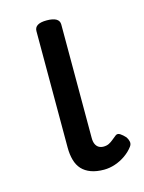

<svg xmlns="http://www.w3.org/2000/svg" viewBox="-88 -570 480 642"><g transform="rotate(-15 152.0 -249.0)"><path d="M193 17Q167 17 148 10Q129 3 117 -10Q105 -23 99.5 -42.5Q94 -62 94 -86V-489Q94 -502 104.5 -508.5Q115 -515 136 -515Q158 -515 169 -508.5Q180 -502 180 -489V-96Q180 -83 184 -74.5Q188 -66 195 -62Q202 -58 211 -58Q222 -58 230 -62Q238 -66 245 -72Q252 -78 260 -84Q267 -89 275.5 -83.5Q284 -78 293 -68Q298 -61 300 -52Q302 -43 296 -35Q285 -20 268 -8Q251 4 231.5 10.5Q212 17 193 17Z"/></g></svg>

Font: Playwrite DE Grund
Style: Regular
Weight: 400
Designer: Veronika Burian, José Scaglione
Foundry: TypeTogether
Version: Version 1.002